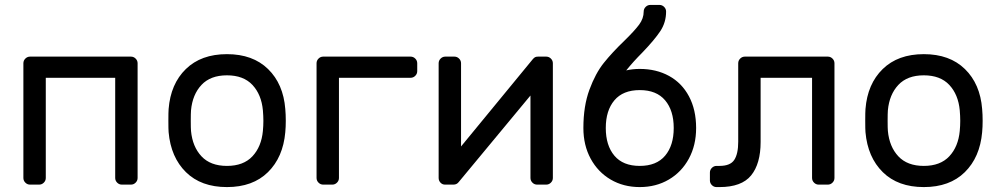

<svg xmlns="http://www.w3.org/2000/svg" viewBox="-20 -750 4062 780"><path d="M539 -493V-27Q539 -16 531 -8Q523 0 512 0H475Q464 0 456 -8Q448 -16 448 -27V-434H166V-27Q166 -16 158 -8Q150 0 139 0H102Q91 0 83 -8Q75 -16 75 -27V-493Q75 -504 83 -512Q91 -520 102 -520H512Q523 -520 531 -512Q539 -504 539 -493Z M1141 -259Q1141 -235 1139 -213Q1130 -111 1068.5 -50.5Q1007 10 902 10Q797 10 735.5 -50.5Q674 -111 665 -213Q664 -224 664 -259Q664 -296 665 -307Q673 -409 735 -469.5Q797 -530 902 -530Q1007 -530 1069 -469.5Q1131 -409 1139 -307Q1141 -285 1141 -259ZM902 -444Q835 -444 798.5 -405Q762 -366 756 -302Q755 -290 755 -259Q755 -229 756 -218Q762 -154 798.5 -115Q835 -76 902 -76Q969 -76 1005.5 -115Q1042 -154 1048 -218Q1050 -240 1050 -259Q1050 -278 1048 -302Q1042 -366 1005.5 -405Q969 -444 902 -444Z M1675 -493V-461Q1675 -450 1667 -442Q1659 -434 1648 -434H1357V-27Q1357 -16 1349 -8Q1341 0 1330 0H1293Q1282 0 1274 -8Q1266 -16 1266 -27V-493Q1266 -504 1274 -512Q1282 -520 1293 -520H1648Q1659 -520 1667 -512Q1675 -504 1675 -493Z M2135 -27V-362L1844 -11Q1836 0 1822 0H1788Q1777 0 1769.5 -8Q1762 -16 1762 -27V-493Q1762 -504 1770 -512Q1778 -520 1789 -520H1826Q1837 -520 1845 -512Q1853 -504 1853 -493V-155L2144 -509Q2149 -515 2153.5 -517.5Q2158 -520 2166 -520H2199Q2210 -520 2218 -512Q2226 -504 2226 -493V-27Q2226 -16 2218 -8Q2210 0 2199 0H2162Q2151 0 2143 -8Q2135 -16 2135 -27Z M2579 -470Q2646 -470 2698 -441.5Q2750 -413 2779 -358.5Q2808 -304 2808 -230Q2808 -160 2778.5 -105.5Q2749 -51 2697 -20.5Q2645 10 2579 10Q2513 10 2461 -20.5Q2409 -51 2379.5 -105.5Q2350 -160 2350 -230Q2350 -319 2374.5 -385.5Q2399 -452 2433 -494.5Q2467 -537 2517 -585Q2558 -625 2576.5 -650Q2595 -675 2595 -703Q2595 -714 2603 -722Q2611 -730 2622 -730H2659Q2670 -730 2678 -722Q2686 -714 2686 -703Q2686 -659 2662.5 -623.5Q2639 -588 2589 -536Q2553 -500 2524 -464Q2550 -470 2579 -470ZM2579 -76Q2647 -76 2682 -117.5Q2717 -159 2717 -230Q2717 -301 2682 -342.5Q2647 -384 2579 -384Q2511 -384 2476 -342.5Q2441 -301 2441 -230Q2441 -159 2476 -117.5Q2511 -76 2579 -76Z M3343 -520Q3354 -520 3362 -512Q3370 -504 3370 -493V-27Q3370 -16 3362 -8Q3354 0 3343 0H3306Q3295 0 3287 -8Q3279 -16 3279 -27V-434H3070V-173Q3070 -85 3031.5 -37.5Q2993 10 2903 10H2891Q2880 10 2872 2Q2864 -6 2864 -17V-49Q2864 -60 2872 -68Q2880 -76 2891 -76H2903Q2947 -76 2963 -100.5Q2979 -125 2979 -174V-493Q2979 -504 2987 -512Q2995 -520 3006 -520Z M3972 -259Q3972 -235 3970 -213Q3961 -111 3899.5 -50.5Q3838 10 3733 10Q3628 10 3566.5 -50.5Q3505 -111 3496 -213Q3495 -224 3495 -259Q3495 -296 3496 -307Q3504 -409 3566 -469.5Q3628 -530 3733 -530Q3838 -530 3900 -469.5Q3962 -409 3970 -307Q3972 -285 3972 -259ZM3733 -444Q3666 -444 3629.5 -405Q3593 -366 3587 -302Q3586 -290 3586 -259Q3586 -229 3587 -218Q3593 -154 3629.5 -115Q3666 -76 3733 -76Q3800 -76 3836.5 -115Q3873 -154 3879 -218Q3881 -240 3881 -259Q3881 -278 3879 -302Q3873 -366 3836.5 -405Q3800 -444 3733 -444Z"/></svg>

Font: Contemporary
Style: Regular
Weight: 400
Designer: Victor Tran
Foundry: Victor Tran
Version: Version 1.100